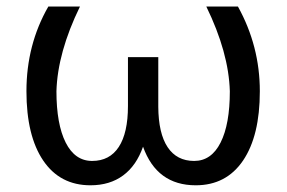

<svg xmlns="http://www.w3.org/2000/svg" viewBox="-20 -548 864 578"><path d="M220.7 -528.3Q153.3 -390.1 149.9 -273.4Q149.9 -174.3 177.7 -118.9Q205.6 -63.5 257.3 -63.5Q310.1 -63.5 337.6 -105.7Q365.2 -147.9 365.2 -229V-376H456.5V-226.6Q457 -146.5 484.6 -105Q512.2 -63.5 564.5 -63.5Q616.2 -63.5 644 -118.7Q671.9 -173.8 671.9 -273.4Q668.5 -390.1 601.1 -528.3H696.3Q762.2 -409.2 762.2 -273.4Q762.2 -139.2 711.7 -64.7Q661.1 9.8 569.3 9.8Q452.1 9.8 410.6 -106.4Q390.6 -49.3 350.6 -19.8Q310.5 9.8 252.4 9.8Q160.6 9.8 110.1 -64.7Q59.6 -139.2 59.6 -273.4Q59.6 -413.6 125.5 -528.3Z"/></svg>

Font: Roboto
Style: Regular
Weight: 400
Designer: Google
Version: Version 2.134; 2016; ttfautohint (v1.6)